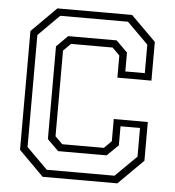

<svg xmlns="http://www.w3.org/2000/svg" viewBox="-51 -747 724 795"><g transform="rotate(5 311.0 -350.0)"><path d="M155.5 0 52.5 -103V-597L155.5 -700H466L569.5 -597V-436H428V-528L397.5 -558.5H224.5L194 -528V-172L224.5 -141.5H397.5L428 -172V-264H569.5V-103L466 0ZM170 -30.5H451.5L539.5 -117.5V-236.5H458.5V-157.5L411.5 -111.5H210L163.5 -157.5V-543L210 -589.5H411.5L458.5 -543V-464.5H539.5V-583L451.5 -670.5H170L82.5 -583V-117.5Z"/></g></svg>

Font: Tourney Light
Style: Regular
Weight: 300
Version: Version 1.015